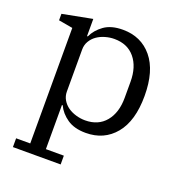

<svg xmlns="http://www.w3.org/2000/svg" viewBox="-132 -637 876 945"><g transform="rotate(20 306.5 -164.0)"><path d="M40 154H114V-451L40 -464V-498L196 -528V-438H200Q217 -475 254 -501.5Q291 -528 352 -528Q448 -528 505.5 -458.5Q563 -389 563 -258Q563 -127 505.5 -57.5Q448 12 352 12Q292 12 254.5 -14Q217 -40 200 -77H196V154H290V200H40ZM328 -45Q397 -45 435.5 -91.5Q474 -138 474 -216V-300Q474 -378 435.5 -424.5Q397 -471 328 -471Q304 -471 280 -464Q256 -457 237.5 -444Q219 -431 207.5 -411.5Q196 -392 196 -368V-148Q196 -124 207.5 -104.5Q219 -85 237.5 -72Q256 -59 280 -52Q304 -45 328 -45Z"/></g></svg>

Font: IBM Plex Serif
Style: Regular
Weight: 400
Designer: Mike Abbink, Paul van der Laan, Pieter van Rosmalen
Foundry: Bold Monday
Version: Version 3.001